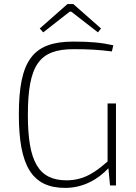

<svg xmlns="http://www.w3.org/2000/svg" viewBox="-20 -905 664 937"><path d="M320 -848H328L458 -747L473 -766L338 -885H309L174 -766L191 -747ZM505 -400V-117C453 -72 396 -25 305 -25C167 -25 116 -118 116 -344C116 -590 173 -665 339 -665C415 -665 463 -662 526 -654L533 -684C474 -697 423 -702 338 -702C141 -702 72 -611 72 -346C72 -96 136 12 298 12C387 12 460 -31 509 -84L517 0H546V-400Z"/></svg>

Font: Exo 2 Extra Light
Style: Regular
Weight: 250
Designer: Natanael Gama
Version: Version 1.001;PS 001.001;hotconv 1.0.88;makeotf.lib2.5.64775